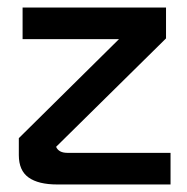

<svg xmlns="http://www.w3.org/2000/svg" viewBox="-20 -490 498 510"><path d="M433 -84V0H132Q82 0 56 -18.5Q30 -37 30 -78V-123L296 -386H40V-470H421V-388L129 -100Q136 -84 159 -84Z"/></svg>

Font: KoHo SemiBold
Style: Regular
Weight: 600
Designer: Cadson Demak & Katatrad Team
Foundry: Cadson Demak Co.,Ltd.
Version: Version 1.000; ttfautohint (v1.6)